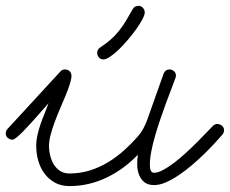

<svg xmlns="http://www.w3.org/2000/svg" viewBox="-67 -626 785 655"><path d="M511.2 -389.2Q519.5 -389.2 526.4 -383.3Q533.2 -377.4 533.2 -368.7Q533.2 -363.8 531.7 -360.4Q526.4 -344.7 517.6 -322.5Q508.8 -300.3 499.3 -274.2Q489.7 -248 480 -219.5Q470.2 -190.9 462.2 -163.1Q454.1 -135.3 449.2 -109.9Q444.3 -84.5 444.3 -64.5Q444.3 -61 444.6 -56.2Q444.8 -51.3 446.3 -46.9Q447.8 -42.5 450.7 -39.6Q453.6 -36.6 458.5 -36.6Q471.7 -36.6 489.5 -46.1Q507.3 -55.7 526.6 -70.3Q545.9 -85 565.9 -103.3Q585.9 -121.6 603.8 -139.4Q621.6 -157.2 636 -172.4Q650.4 -187.5 659.2 -196.3Q666 -203.1 674.3 -203.1Q682.6 -203.1 689.9 -197.3Q697.3 -191.4 697.3 -182.1Q697.3 -172.9 691.4 -166.5Q680.7 -153.8 664.3 -136.2Q647.9 -118.7 628.2 -99.4Q608.4 -80.1 586.4 -61.5Q564.5 -43 542.2 -28.1Q520 -13.2 498.8 -3.9Q477.5 5.4 459 5.4Q437.5 5.4 425.3 -4.6Q413.1 -14.6 407.2 -30Q401.4 -45.4 401.1 -63.5Q400.9 -81.5 403.3 -98.1Q379.9 -73.7 353.3 -54.2Q326.7 -34.7 297.4 -20.5Q268.1 -6.3 236.1 1.2Q204.1 8.8 169.9 8.8Q141.6 8.8 120.4 -2.9Q99.1 -14.6 85 -33.7Q70.8 -52.7 63.7 -77.1Q56.6 -101.6 56.6 -127.4Q56.6 -146.5 60.8 -165.3Q64.9 -184.1 71.3 -202.4Q77.6 -220.7 85 -238.5Q92.3 -256.3 98.6 -273.9Q94.2 -269 84.7 -258.1Q75.2 -247.1 63 -233.4Q50.8 -219.7 37.4 -204.8Q23.9 -189.9 11.7 -177.5Q-0.5 -165 -10.3 -157.2Q-20 -149.4 -24.4 -149.4Q-32.7 -149.4 -40 -155.3Q-47.4 -161.1 -47.4 -170.4Q-47.4 -179.2 -41.5 -186L138.7 -381.8Q145 -389.2 154.3 -389.2Q164.1 -389.2 170.4 -383.1Q176.8 -377 176.8 -367.2Q176.8 -356 171.1 -338.6Q165.5 -321.3 157 -300.5Q148.4 -279.8 138.4 -256.6Q128.4 -233.4 119.9 -210.4Q111.3 -187.5 105.7 -166.3Q100.1 -145 100.1 -127.4Q100.1 -111.8 104.2 -95.2Q108.4 -78.6 116.7 -64.9Q125 -51.3 138.2 -42.7Q151.4 -34.2 169.9 -34.2Q206.5 -34.2 239.3 -44.4Q272 -54.7 301.5 -72.5Q331.1 -90.3 357.2 -114Q383.3 -137.7 406.2 -164.1Q416 -175.8 423.1 -189.7Q430.2 -203.6 435.5 -217.8L491.2 -375Q493.7 -381.3 499 -385.3Q504.4 -389.2 511.2 -389.2ZM405.3 -606Q414.6 -606 420.7 -599.1Q426.8 -592.3 426.8 -583.5Q426.8 -575.2 418.9 -560.3Q411.1 -545.4 398.4 -527.6Q385.7 -509.8 370.1 -491.2Q354.5 -472.7 338.9 -457.5Q323.2 -442.4 309.1 -432.9Q294.9 -423.3 286.1 -423.3Q276.4 -423.3 270.5 -429.9Q264.6 -436.5 264.6 -446.3Q264.6 -457 273.9 -463.4Q295.9 -478 311.3 -491.7Q326.7 -505.4 338.9 -520.8Q351.1 -536.1 362.1 -554Q373 -571.8 385.7 -594.7Q392.1 -606 405.3 -606Z"/></svg>

Font: Helvetia Verbundene
Style: Regular
Weight: 400
Designer: Peter Wiegel, original typeface by Carl Albert Fahrenwaldt 1901
Foundry: Peter Wiegel
Version: Version 2.000